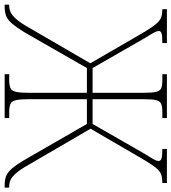

<svg xmlns="http://www.w3.org/2000/svg" viewBox="22 -780 754 845"><g transform="rotate(90 399.5 -357.0)"><path d="M-3 0V-20H2Q16 -20 29.5 -26Q43 -32 59.5 -50Q76 -68 97 -105L255 -377L116 -617Q94 -653 79.5 -669Q65 -685 51 -689.5Q37 -694 17 -694V-714H166V-694Q137 -694 125 -691Q113 -688 113 -678Q113 -671 118.5 -660Q124 -649 144 -617L276 -387H385V-606Q385 -645 381.5 -663.5Q378 -682 366.5 -688Q355 -694 330 -694H303V-714H496V-694H468Q444 -694 432 -688Q420 -682 416.5 -663.5Q413 -645 413 -606V-387H522L654 -617Q674 -649 679.5 -659.5Q685 -670 685 -677Q685 -687 673 -690.5Q661 -694 632 -694V-714H782V-694Q761 -694 746.5 -689.5Q732 -685 718 -669Q704 -653 682 -617L543 -378L702 -105Q723 -68 739 -50Q755 -32 768.5 -26Q782 -20 796 -20H802V0H793Q771 0 754 -5.5Q737 -11 719.5 -30.5Q702 -50 677 -93L522 -362H413V-108Q413 -70 417 -51Q421 -32 433 -26Q445 -20 469 -20H496V0H303V-20H329Q353 -20 365 -26Q377 -32 381 -51Q385 -70 385 -108V-362H276L122 -93Q96 -50 78.5 -30.5Q61 -11 44 -5.5Q27 0 5 0Z"/></g></svg>

Font: Noto Serif Condensed Thin
Style: Regular
Weight: 100
Width: 3
Designer: Monotype Design Team
Foundry: Monotype Imaging Inc.
Version: Version 2.013; ttfautohint (v1.8.4.7-5d5b)